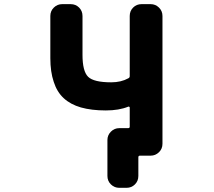

<svg xmlns="http://www.w3.org/2000/svg" viewBox="-20 -775 1040 933"><path d="M559.6 137.7Q536.1 137.7 519 121.1Q502 104.5 502 80.1V-94.7Q502 -118.2 519 -135.3Q536.1 -152.3 559.6 -152.3H602.5Q610.4 -152.3 610.4 -159.2V-252Q610.4 -254.9 607.9 -256.3Q605.5 -257.8 603.5 -256.8Q558.6 -238.3 494.1 -238.3Q424.8 -238.3 373 -252.9Q322.3 -267.6 289.6 -297.9Q256.8 -328.1 241.2 -377Q224.6 -425.8 224.6 -492.2V-697.3Q224.6 -721.7 241.7 -738.3Q258.8 -754.9 282.2 -754.9H323.2Q347.7 -754.9 364.3 -738.3Q380.9 -721.7 380.9 -697.3V-508.8Q380.9 -428.7 408.2 -401.9Q435.5 -375 520.5 -375Q568.4 -375 603.5 -394.5Q610.4 -397.5 610.4 -405.3V-697.3Q610.4 -721.7 627 -738.3Q643.6 -754.9 668 -754.9H711.9Q735.4 -754.9 752.4 -738.3Q769.5 -721.7 769.5 -697.3V-76.2Q769.5 -51.8 752.4 -35.2Q735.4 -18.6 711.9 -18.6H660.2Q652.3 -18.6 652.3 -10.7V80.1Q652.3 104.5 635.7 121.1Q619.1 137.7 594.7 137.7Z"/></svg>

Font: Rounded Mgen+ 1m bold
Style: Bold
Weight: 700
Designer: [Source Han Sans]
Ryoko NISHIZUKA  (kana & ideographs); Paul D. Hunt (Latin, Greek & Cyrillic); Wenlong ZHANG  (bopomofo
Version: Version 1.059.20150602